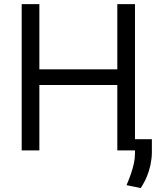

<svg xmlns="http://www.w3.org/2000/svg" viewBox="-20 -748 814 955"><path d="M87.9 0V-727.5H175.8V-403.3H563.5V-727.5H651.4V0H563.5V-325.2H175.8V0ZM735.4 -55.7V10.7Q734.9 42 728.5 72Q722.2 102.1 710.2 130.9Q698.2 159.7 679.7 187.5L609.4 172.9Q621.6 144.5 630.9 117.9Q640.1 91.3 645.8 65.4Q651.4 39.6 651.4 12.7V-55.7Z"/></svg>

Font: Inter V
Style: 
Weight: 400
Designer: Rasmus Andersson
Foundry: rsms
Version: Version 4.000;git-a3f224843